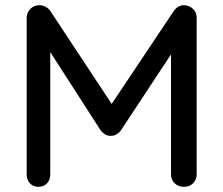

<svg xmlns="http://www.w3.org/2000/svg" viewBox="-20 -721 862 741"><path d="M739 -653V-48Q739 -28 725.5 -14Q712 0 690 0Q668 0 654 -13.5Q640 -27 640 -48V-511L446 -217Q439 -208 428.5 -202Q418 -196 407 -197Q397 -196 386.5 -202Q376 -208 369 -217L174 -520V-48Q174 -27 161.5 -13.5Q149 0 128 0Q108 0 95.5 -13.5Q83 -27 83 -48V-653Q83 -672 97 -686.5Q111 -701 132 -701Q144 -701 155.5 -695Q167 -689 174 -679L411 -320L651 -679Q667 -701 691 -701Q711 -700 725 -686.5Q739 -673 739 -653Z"/></svg>

Font: Quicksand Medium
Style: Regular
Weight: 500
Designer: Andrew Paglinawan
Foundry: Andrew Paglinawan
Version: Version 3.000